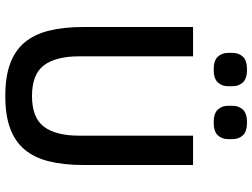

<svg xmlns="http://www.w3.org/2000/svg" viewBox="-134 -808 954 726"><g transform="rotate(90 343.0 -445.0)"><path d="M193 -698V-268Q193 -179 227 -134Q261 -89 343 -89Q425 -89 459 -134Q493 -179 493 -268V-698H604V-286Q604 -209 590 -153Q576 -97 545 -60.5Q514 -24 464.5 -6Q415 12 343 12Q271 12 221.5 -6Q172 -24 141 -60.5Q110 -97 96 -153Q82 -209 82 -286V-698ZM243 -776Q209 -776 194.5 -791.5Q180 -807 180 -830V-848Q180 -871 194.5 -886.5Q209 -902 243 -902Q277 -902 291.5 -886.5Q306 -871 306 -848V-830Q306 -807 291.5 -791.5Q277 -776 243 -776ZM443 -776Q409 -776 394.5 -791.5Q380 -807 380 -830V-848Q380 -871 394.5 -886.5Q409 -902 443 -902Q477 -902 491.5 -886.5Q506 -871 506 -848V-830Q506 -807 491.5 -791.5Q477 -776 443 -776Z"/></g></svg>

Font: IBM Plex Sans Arabic Medium
Style: Regular
Weight: 500
Designer: Mike Abbink, Paul van der Laan, Pieter van Rosmalen, Wael Morcos, Khajak Apelian
Foundry: Bold Monday
Version: Version 1.1